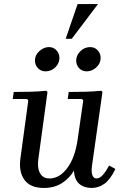

<svg xmlns="http://www.w3.org/2000/svg" viewBox="-20 -920 611 950"><path d="M520 -101 551 -84Q526 -32 497 -11Q468 10 433 10Q396 10 372 -10.5Q348 -31 346 -76Q324 -38 286.5 -14Q249 10 197 10Q130 10 101 -30Q72 -70 81 -136L120 -423L114 -430H43L48 -465Q89 -465 129 -466Q169 -467 209 -471L215 -465L170 -135Q166 -108 170 -86Q174 -64 187.5 -50.5Q201 -37 225 -37Q274 -37 312.5 -88Q351 -139 364 -229L392 -423L386 -430H315L320 -465Q361 -465 401 -466Q441 -467 481 -471L487 -465L435 -99Q431 -67 437.5 -52Q444 -37 457 -37Q474 -37 489.5 -55Q505 -73 520 -101ZM205 -567Q183 -567 168 -582.5Q153 -598 153 -620Q153 -639 163 -653.5Q173 -668 189 -677.5Q205 -687 222 -687Q245 -687 259.5 -671Q274 -655 274 -633Q274 -616 264.5 -600.5Q255 -585 239 -576Q223 -567 205 -567ZM409 -567Q386 -567 371.5 -582.5Q357 -598 357 -620Q357 -647 378 -667Q399 -687 426 -687Q449 -687 463.5 -671Q478 -655 478 -634Q478 -606 456.5 -586.5Q435 -567 409 -567ZM465 -900 335 -728H305L364 -900Z"/></svg>

Font: Brygada 1918 Medium
Style: Italic
Weight: 500
Italic angle: -8°
Designer: Mateusz Machalski | Borys Kosmynka | Przemek Hoffer
Foundry: NIEPODLEGLA 2018
Version: Version 3.006